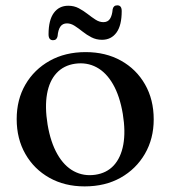

<svg xmlns="http://www.w3.org/2000/svg" viewBox="-20 -670 623 702"><path d="M293 -479.5Q366.5 -479.5 422.5 -448.2Q478.5 -417 510.2 -361.5Q542 -306 542 -233.5Q542 -163 509.8 -107.5Q477.5 -52 421 -20.2Q364.5 11.5 289.5 11.5Q216.5 11.5 160.5 -20Q104.5 -51.5 72.8 -107Q41 -162.5 41 -234.5Q41 -306 73 -361Q105 -416 161.8 -447.8Q218.5 -479.5 293 -479.5ZM328 -31Q370 -37 396 -65.2Q422 -93.5 430.8 -141.2Q439.5 -189 429 -253.5Q418 -319 393.2 -362Q368.5 -405 333 -424Q297.5 -443 254.5 -437Q213 -431 186.8 -402.8Q160.5 -374.5 152 -326.8Q143.5 -279 154 -214.5Q165 -149.5 189.8 -106.2Q214.5 -63 250 -44Q285.5 -25 328 -31ZM353 -524.5Q332 -524.5 314.5 -533.5Q297 -542.5 282 -554.5Q267 -566.5 253 -575.5Q239 -584.5 225 -584.5Q209 -584.5 200.8 -572.8Q192.5 -561 190.5 -537.5Q187.5 -523 174 -523Q157.5 -523 157.5 -544.5Q157.5 -596.5 176.8 -622.8Q196 -649 229.5 -649Q251 -649 268.2 -639.8Q285.5 -630.5 300.5 -618.8Q315.5 -607 329.5 -598Q343.5 -589 358 -589Q374 -589 382 -601Q390 -613 392 -636.5Q395 -650.5 409 -650.5Q425 -650.5 425 -629.5Q425 -577 405.8 -550.8Q386.5 -524.5 353 -524.5Z"/></svg>

Font: Fraunces
Style: Regular
Weight: 400
Version: Version 1.000;[b76b70a41]